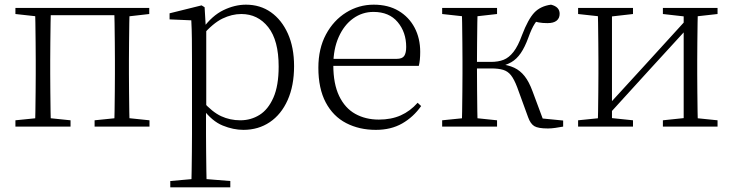

<svg xmlns="http://www.w3.org/2000/svg" viewBox="-20 -542 3139 822"><path d="M130 0Q131 -24 131.5 -64.5Q132 -105 132.5 -148.5Q133 -192 133 -226V-283Q133 -316 132.5 -359.5Q132 -403 131.5 -443.5Q131 -484 130 -508H198Q197 -484 196.5 -443.5Q196 -403 195.5 -359.5Q195 -316 195 -283V-226Q195 -192 195.5 -148.5Q196 -105 196.5 -64.5Q197 -24 198 0ZM469 0Q470 -24 470.5 -64.5Q471 -105 471.5 -148.5Q472 -192 472 -226V-283Q472 -316 471.5 -359.5Q471 -403 470.5 -443.5Q470 -484 469 -508H535Q534 -484 533.5 -443.5Q533 -403 532.5 -359.5Q532 -316 532 -283V-226Q532 -192 532.5 -148.5Q533 -105 533.5 -64.5Q534 -24 535 0ZM46 0V-27L155 -38H175L282 -27V0ZM385 0V-27L493 -38H514L620 -27V0ZM46 -482V-508H163V-470H155ZM502 -470V-508H619V-482L514 -470ZM163 -477V-508H502V-477Z M709 260V233L821 223H842L966 233V260ZM799 260Q800 229 800.5 189.5Q801 150 801.5 108.5Q802 67 802 32V-278Q802 -330 801.5 -374Q801 -418 799 -455L706 -459V-485L843 -519L856 -511L861 -425L863 -420V-80L862 -71V32Q862 66 862.5 107.5Q863 149 863.5 189Q864 229 865 260ZM1022 14Q979 14 933.5 -4.5Q888 -23 849 -75H836L848 -108Q889 -62 927 -44.5Q965 -27 1009 -27Q1054 -27 1091 -50Q1128 -73 1150.5 -124Q1173 -175 1173 -257Q1173 -369 1128.5 -425.5Q1084 -482 1013 -482Q973 -482 932.5 -462.5Q892 -443 845 -389L836 -420H848Q888 -475 936.5 -498.5Q985 -522 1033 -522Q1094 -522 1140 -489.5Q1186 -457 1212.5 -398Q1239 -339 1239 -259Q1239 -175 1211.5 -113.5Q1184 -52 1135 -19Q1086 14 1022 14Z M1589 14Q1518 14 1462 -15Q1406 -44 1374.5 -103.5Q1343 -163 1343 -252Q1343 -334 1375.5 -394.5Q1408 -455 1462 -488.5Q1516 -522 1580 -522Q1642 -522 1686.5 -495.5Q1731 -469 1755 -423.5Q1779 -378 1779 -320Q1779 -283 1773 -260H1373V-290H1678Q1702 -290 1710.5 -302.5Q1719 -315 1719 -341Q1719 -404 1682.5 -447.5Q1646 -491 1579 -491Q1531 -491 1492 -463Q1453 -435 1430 -383.5Q1407 -332 1407 -263Q1407 -183 1432 -131Q1457 -79 1501 -54.5Q1545 -30 1602 -30Q1655 -30 1695.5 -48Q1736 -66 1768 -102L1783 -88Q1750 -41 1702 -13.5Q1654 14 1589 14Z M1873 0V-27L1982 -38H2002L2108 -27V0ZM1873 -482V-508H2108V-482L2002 -470H1982ZM1957 0Q1958 -24 1958.5 -64.5Q1959 -105 1959.5 -148.5Q1960 -192 1960 -226V-283Q1960 -316 1959.5 -359.5Q1959 -403 1958.5 -443.5Q1958 -484 1957 -508H2025Q2024 -484 2023.5 -443Q2023 -402 2022.5 -356.5Q2022 -311 2022 -273V-254Q2022 -206 2022.5 -156.5Q2023 -107 2023.5 -65.5Q2024 -24 2025 0ZM2241 -40 2194 -169Q2181 -203 2167.5 -220Q2154 -237 2134 -243Q2114 -249 2083 -249H1990V-277H2082Q2113 -277 2136 -286Q2159 -295 2178.5 -320Q2198 -345 2215 -392Q2241 -460 2267.5 -488Q2294 -516 2339 -522Q2376 -513 2376 -483Q2376 -464 2363 -453.5Q2350 -443 2324 -443Q2302 -443 2286.5 -446Q2271 -449 2256 -453L2301 -479Q2282 -460 2269 -440Q2256 -420 2242 -381Q2227 -340 2209.5 -314.5Q2192 -289 2169.5 -276Q2147 -263 2118 -257V-268Q2156 -264 2181.5 -252Q2207 -240 2226 -216Q2245 -192 2260 -151L2311 -14L2269 -38L2391 -26V0Q2375 3 2357.5 5.5Q2340 8 2326 8Q2284 8 2267.5 -2Q2251 -12 2241 -40Z M2455 0V-27L2563 -38H2584L2690 -27V0ZM2818 0V-27L2923 -38H2944L3052 -27V0ZM2539 0Q2540 -24 2540.5 -64.5Q2541 -105 2541.5 -148.5Q2542 -192 2542 -226V-283Q2542 -316 2541.5 -359.5Q2541 -403 2540.5 -443.5Q2540 -484 2539 -508H2600V0ZM2580 -45 2550 -61H2556L2740 -262L2925 -465L2953 -447H2947L2763 -246ZM2907 0V-508H2968Q2967 -484 2966.5 -443.5Q2966 -403 2965.5 -359.5Q2965 -316 2965 -283V-226Q2965 -192 2965.5 -148.5Q2966 -105 2966.5 -64.5Q2967 -24 2968 0ZM2455 -482V-508H2690V-482L2585 -470H2564ZM2818 -482V-508H3052V-482L2945 -470H2924Z"/></svg>

Font: Noto Serif JP ExtraLight
Style: Regular
Weight: 200
Designer: Ryoko NISHIZUKA  (kana & ideographs); Frank Grießhammer (Latin, Greek & Cyrillic); Wenlong ZHANG  (bopomofo); Sandoll Co
Foundry: Adobe
Version: Version 2.002-H1;hotconv 1.1.0;makeotfexe 2.6.0